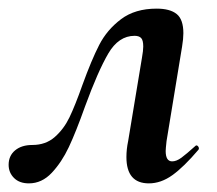

<svg xmlns="http://www.w3.org/2000/svg" viewBox="-34 -416 502 445"><path d="M-14 -34Q-14 -55 1 -67.5Q16 -80 41 -80Q72 -80 93 -98.5Q114 -117 127 -144Q140 -171 157 -219Q178 -277 196 -312Q214 -347 246.5 -371.5Q279 -396 329 -396Q360 -396 375.5 -383.5Q391 -371 391 -339Q391 -326 388 -308L352 -89Q350 -71 350 -66Q350 -42 365 -42Q375 -42 386.5 -50.5Q398 -59 418 -77Q420 -79 421 -79Q424 -79 426 -75.5Q428 -72 426 -69Q392 -29 365.5 -10Q339 9 311 9Q259 9 259 -52Q259 -70 263 -89L295 -282Q298 -299 298 -308Q298 -323 293 -328Q288 -333 278 -333Q241 -333 217 -292Q193 -251 163 -169Q142 -110 125.5 -75Q109 -40 86 -15.5Q63 9 33 9Q11 9 -1.5 -3.5Q-14 -16 -14 -34Z"/></svg>

Font: Cormorant Garamond
Style: Bold Italic
Weight: 700
Italic angle: -10°
Designer: Christian Thalmann (Catharsis Fonts)
Foundry: Catharsis Fonts
Version: Version 4.000